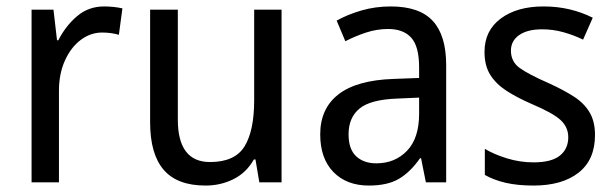

<svg xmlns="http://www.w3.org/2000/svg" viewBox="-20 -566 1908 596"><path d="M303 -546Q317 -546 332 -544.5Q347 -543 360 -540L349 -458Q325 -465 297 -465Q261 -465 230.5 -442Q200 -419 181.5 -378Q163 -337 163 -284V0H78V-536H146L157 -441H161Q184 -486 219.5 -516Q255 -546 303 -546Z M854 -536V0H785L773 -71H768Q745 -30 705 -10Q665 10 618 10Q530 10 488 -39Q446 -88 446 -186V-536H532V-195Q532 -63 632 -63Q709 -63 739 -111.5Q769 -160 769 -255V-536Z M1193 -546Q1282 -546 1323.5 -501Q1365 -456 1365 -364V0H1302L1287 -75H1284Q1254 -32 1218.5 -11Q1183 10 1125 10Q1056 10 1015 -32Q974 -74 974 -149Q974 -229 1030.5 -273Q1087 -317 1201 -321L1281 -324V-357Q1281 -422 1256.5 -449Q1232 -476 1185 -476Q1150 -476 1116.5 -465Q1083 -454 1052 -438L1025 -502Q1059 -521 1102 -533.5Q1145 -546 1193 -546ZM1213 -260Q1130 -257 1096 -229Q1062 -201 1062 -149Q1062 -103 1085.5 -81Q1109 -59 1148 -59Q1206 -59 1243.5 -98Q1281 -137 1281 -213V-263Z M1827 -147Q1827 -70 1776 -30Q1725 10 1636 10Q1587 10 1550 1.5Q1513 -7 1485 -23V-104Q1513 -87 1553.5 -74.5Q1594 -62 1636 -62Q1692 -62 1718 -83Q1744 -104 1744 -140Q1744 -171 1720.5 -193Q1697 -215 1631 -243Q1585 -263 1552.5 -284Q1520 -305 1502 -333.5Q1484 -362 1484 -405Q1484 -471 1534.5 -508.5Q1585 -546 1667 -546Q1710 -546 1748 -537Q1786 -528 1820 -511L1790 -443Q1761 -457 1729 -466Q1697 -475 1663 -475Q1617 -475 1591.5 -457Q1566 -439 1566 -409Q1566 -375 1592.5 -355.5Q1619 -336 1685 -307Q1729 -287 1761 -266.5Q1793 -246 1810 -217.5Q1827 -189 1827 -147Z"/></svg>

Font: Noto Sans SemiCondensed
Style: Regular
Weight: 400
Width: 4
Designer: Monotype Design Team
Foundry: Monotype Imaging Inc.
Version: Version 2.013; ttfautohint (v1.8.4.7-5d5b)